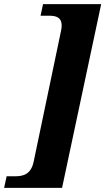

<svg xmlns="http://www.w3.org/2000/svg" viewBox="-74 -780 509 928"><path d="M-54 128H226L415 -760H134L122 -704H162C195 -704 224 -698 224 -656C224 -648 223 -641 221 -631L89 0C76 63 39 72 -2 72H-42Z"/></svg>

Font: Noto Serif Tamil SemiCondensed ExtraBold
Style: Italic
Weight: 800
Width: 4
Italic angle: -12°
Designer: Indian Type Foundry, Tom Grace, and the Monotype Design Team
Foundry: Monotype Imaging Inc.
Version: Version 2.003